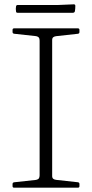

<svg xmlns="http://www.w3.org/2000/svg" viewBox="-20 -867 425 887"><path d="M163 0V-736H221V0ZM45 0Q38 0 38 -7V-17Q38 -24 46 -25L147 -36Q156 -38 159.5 -43Q163 -48 163 -57V-220H221V-54Q221 -45 226 -41Q231 -37 240 -36L340 -25Q347 -24 347 -17V-7Q347 0 340 0ZM38 -729Q38 -736 45 -736H340Q347 -736 347 -729V-719Q347 -712 340 -711L240 -700Q231 -699 226 -695Q221 -691 221 -682V-516H163V-679Q163 -689 159.5 -693.5Q156 -698 147 -700L46 -711Q38 -712 38 -719ZM54 -837Q55 -844 62 -844H249L321 -847Q328 -847 328 -840Q328 -833 327.5 -827Q327 -821 326 -815Q324 -808 317 -808H61Q54 -808 54 -815Q53 -820 53 -826Q53 -832 54 -837Z"/></svg>

Font: Hahmlet ExtraLight
Style: Regular
Weight: 250
Designer: Minjoo Ham & Mark Frömberg
Foundry: hypertype
Version: Version 1.002